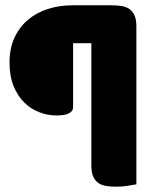

<svg xmlns="http://www.w3.org/2000/svg" viewBox="-20 -627 590 725"><path d="M401 -607Q423 -607 440.5 -604Q458 -601 470 -592Q482 -583 488.5 -567.5Q495 -552 495 -527V69Q484 71 462.5 74.5Q441 78 419 78Q397 78 379.5 75Q362 72 350 63Q338 54 331.5 38.5Q325 23 325 -2V-464H256V-221Q256 -208 241 -199.5Q226 -191 193 -191Q161 -191 129 -203Q97 -215 72 -239.5Q47 -264 31.5 -301.5Q16 -339 16 -391Q16 -445 35 -485.5Q54 -526 86.5 -553Q119 -580 162 -593.5Q205 -607 253 -607Z"/></svg>

Font: Baloo Tamma
Style: Regular
Weight: 400
Designer: Divya Kowshik and Ek Type
Foundry: Ek Type
Version: Version 1.007;PS 1.000;hotconv 1.0.88;makeotf.lib2.5.647800